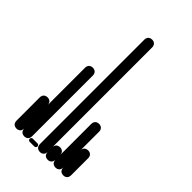

<svg xmlns="http://www.w3.org/2000/svg" viewBox="-130 -397 435 435"><g transform="rotate(45 87.5 -180.0)"><path d="M0 -13H25V-88H0ZM13 -25Q9 -25 6 -23.5Q3 -22 1.5 -19Q0 -16 0 -13Q0 -9 1.5 -6Q3 -3 6 -1.5Q9 0 13 0Q16 0 19 -1.5Q22 -3 23.5 -6Q25 -9 25 -13Q25 -16 23.5 -19Q22 -22 19 -23.5Q16 -25 13 -25ZM13 -100Q9 -100 6 -98.5Q3 -97 1.5 -94Q0 -91 0 -88Q0 -84 1.5 -81Q3 -78 6 -76.5Q9 -75 13 -75Q16 -75 19 -76.5Q22 -78 23.5 -81Q25 -84 25 -88Q25 -91 23.5 -94Q22 -97 19 -98.5Q16 -100 13 -100Z M25 -13H50V-208H25ZM38 -25Q34 -25 31 -23.5Q28 -22 26.5 -19Q25 -16 25 -13Q25 -9 26.5 -6Q28 -3 31 -1.5Q34 0 38 0Q41 0 44 -1.5Q47 -3 48.5 -6Q50 -9 50 -13Q50 -16 48.5 -19Q47 -22 44 -23.5Q41 -25 38 -25ZM38 -220Q34 -220 31 -218.5Q28 -217 26.5 -214Q25 -211 25 -208Q25 -204 26.5 -201Q28 -198 31 -196.5Q34 -195 38 -195Q41 -195 44 -196.5Q47 -198 48.5 -201Q50 -204 50 -208Q50 -211 48.5 -214Q47 -217 44 -218.5Q41 -220 38 -220Z M55 -10Q53 -10 51.5 -8.5Q50 -7 50 -5Q50 -3 51.5 -1.5Q53 0 55 0H70Q72 0 73.5 -1.5Q75 -3 75 -5Q75 -7 73.5 -8.5Q72 -10 70 -10Z M75 -13H100V-348H75ZM88 -25Q84 -25 81 -23.5Q78 -22 76.5 -19Q75 -16 75 -13Q75 -9 76.5 -6Q78 -3 81 -1.5Q84 0 88 0Q91 0 94 -1.5Q97 -3 98.5 -6Q100 -9 100 -13Q100 -16 98.5 -19Q97 -22 94 -23.5Q91 -25 88 -25ZM88 -360Q84 -360 81 -358.5Q78 -357 76.5 -354Q75 -351 75 -348Q75 -344 76.5 -341Q78 -338 81 -336.5Q84 -335 88 -335Q91 -335 94 -336.5Q97 -338 98.5 -341Q100 -344 100 -348Q100 -351 98.5 -354Q97 -357 94 -358.5Q91 -360 88 -360Z M100 -13H125V-28H100ZM113 -25Q109 -25 106 -23.5Q103 -22 101.5 -19Q100 -16 100 -13Q100 -9 101.5 -6Q103 -3 106 -1.5Q109 0 113 0Q116 0 119 -1.5Q122 -3 123.5 -6Q125 -9 125 -13Q125 -16 123.5 -19Q122 -22 119 -23.5Q116 -25 113 -25ZM113 -40Q109 -40 106 -38.5Q103 -37 101.5 -34Q100 -31 100 -28Q100 -24 101.5 -21Q103 -18 106 -16.5Q109 -15 113 -15Q116 -15 119 -16.5Q122 -18 123.5 -21Q125 -24 125 -28Q125 -31 123.5 -34Q122 -37 119 -38.5Q116 -40 113 -40Z M125 -13H150V-128H125ZM138 -25Q134 -25 131 -23.5Q128 -22 126.5 -19Q125 -16 125 -13Q125 -9 126.5 -6Q128 -3 131 -1.5Q134 0 138 0Q141 0 144 -1.5Q147 -3 148.5 -6Q150 -9 150 -13Q150 -16 148.5 -19Q147 -22 144 -23.5Q141 -25 138 -25ZM138 -140Q134 -140 131 -138.5Q128 -137 126.5 -134Q125 -131 125 -128Q125 -124 126.5 -121Q128 -118 131 -116.5Q134 -115 138 -115Q141 -115 144 -116.5Q147 -118 148.5 -121Q150 -124 150 -128Q150 -131 148.5 -134Q147 -137 144 -138.5Q141 -140 138 -140Z M150 -13H175V-68H150ZM163 -25Q159 -25 156 -23.5Q153 -22 151.5 -19Q150 -16 150 -13Q150 -9 151.5 -6Q153 -3 156 -1.5Q159 0 163 0Q166 0 169 -1.5Q172 -3 173.5 -6Q175 -9 175 -13Q175 -16 173.5 -19Q172 -22 169 -23.5Q166 -25 163 -25ZM163 -80Q159 -80 156 -78.5Q153 -77 151.5 -74Q150 -71 150 -68Q150 -64 151.5 -61Q153 -58 156 -56.5Q159 -55 163 -55Q166 -55 169 -56.5Q172 -58 173.5 -61Q175 -64 175 -68Q175 -71 173.5 -74Q172 -77 169 -78.5Q166 -80 163 -80Z"/></g></svg>

Font: Wavefont Thin
Style: Regular
Weight: 100
Monospace: yes
Version: Version 3.005;gftools[0.9.33]